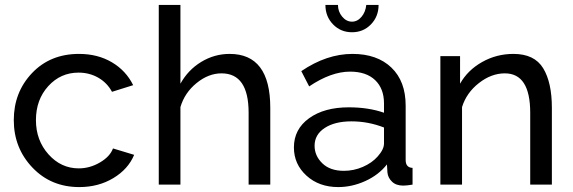

<svg xmlns="http://www.w3.org/2000/svg" viewBox="-20 -750 2328 780"><path d="M302 10Q187 10 111.5 -69.5Q36 -149 36 -262Q36 -375 110 -453Q184 -531 301 -531Q377 -531 434.5 -497Q492 -463 521 -404L435 -377Q415 -414 379 -434.5Q343 -455 299 -455Q226 -455 176 -400Q126 -345 126 -262Q126 -180 177 -123Q228 -66 300 -66Q345 -66 386 -90Q427 -114 439 -147L525 -121Q501 -63 440.5 -26.5Q380 10 302 10Z M1078 0H990V-292Q990 -452 880 -452Q827 -452 778.5 -412.5Q730 -373 713 -315V0H625V-730H713V-410Q744 -466 797.5 -498.5Q851 -531 913 -531Q1078 -531 1078 -312Z M1468 -730H1518Q1518 -683 1487 -651Q1456 -619 1410 -619Q1364 -619 1333 -651Q1302 -683 1302 -730H1353Q1353 -703 1370 -682.5Q1387 -662 1410 -662Q1432 -662 1448.5 -681.5Q1465 -701 1468 -730ZM1174 -151Q1174 -225 1235.5 -269.5Q1297 -314 1397 -314Q1477 -314 1540 -292V-330Q1540 -390 1504 -424.5Q1468 -459 1402 -459Q1325 -459 1236 -399L1204 -461Q1307 -531 1412 -531Q1512 -531 1570 -475.5Q1628 -420 1628 -321V-100Q1628 -69 1656 -68V0Q1632 4 1618 4Q1589 4 1572.5 -12Q1556 -28 1554 -49L1552 -82Q1518 -39 1464 -14.5Q1410 10 1354 10Q1276 10 1225 -36.5Q1174 -83 1174 -151ZM1514 -114Q1540 -143 1540 -167V-232Q1476 -257 1408 -257Q1340 -257 1299 -230Q1258 -203 1258 -158Q1258 -117 1289.5 -86.5Q1321 -56 1377 -56Q1417 -56 1454 -72Q1491 -88 1514 -114Z M2222 0H2134V-292Q2134 -452 2031 -452Q1976 -452 1925.5 -412.5Q1875 -373 1857 -315V0H1769V-522H1849V-410Q1880 -465 1938.5 -498Q1997 -531 2066 -531Q2151 -531 2186.5 -473Q2222 -415 2222 -312Z"/></svg>

Font: Raleway-v4020 Medium
Style: Regular
Weight: 500
Designer: Matt McInerney, Pablo Impallari, Rodrigo Fuenzalida
Foundry: Matt McInerney, Pablo Impallari, Rodrigo Fuenzalida
Version: Version 4.020;PS 004.020;hotconv 1.0.88;makeotf.lib2.5.64775